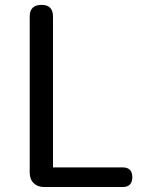

<svg xmlns="http://www.w3.org/2000/svg" viewBox="-20 -753 582 773"><path d="M473.6 0H158.2Q131.8 0 115.7 -15.6Q99.6 -31.2 99.6 -57.6V-686.5Q99.6 -733.4 147.5 -733.4Q193.4 -733.4 193.4 -686.5V-79.1H473.6Q512.7 -79.1 512.7 -40Q512.7 0 473.6 0Z"/></svg>

Font: GenSenMaruGothic TW TTF Regular
Style: Regular
Weight: 400
Version: Version 1.301